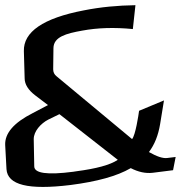

<svg xmlns="http://www.w3.org/2000/svg" viewBox="-84 -698 740 740"><path d="M145 -258 370 -82C340 -62 287 -48 211 -38L198 -36C98 -23 48 -30 48 -57L46 -162C46 -192 73 -222 102 -237ZM548 -311 452 -271C450 -255 438 -176 425 -162L134 -404C125 -411 121 -420 121 -431L122 -513C123 -556 171 -569 233 -580C292 -591 357 -593 428 -586L438 -678C370 -677 304 -671 239 -658C82 -628 6 -575 8 -501L11 -396C11 -373 25 -351 51 -331L101 -293L42 -262C-31 -225 -66 -184 -64 -139L-59 -46C-55 15 25 35 188 15C289 2 367 -19 420 -50C449 -35 477 -29 504 -32L583 -42L593 -93L560 -89C543 -87 520 -95 490 -112C512 -141 526 -177 533 -219Z"/></svg>

Font: Gamestation Warped
Style: Regular
Weight: 400
Designer: Jonas Hecksher
Foundry: Jonas Hecksher, Playtypeª, e-types AS
Version: Version 1.003